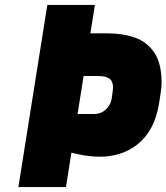

<svg xmlns="http://www.w3.org/2000/svg" viewBox="-20 -763 679 783"><path d="M55 0 173 -743H367L249 0ZM390 -124Q346 -124 303.5 -133Q261 -142 231 -151L254 -298H362Q384 -298 399.5 -307.5Q415 -317 424.5 -332Q434 -347 436 -365Q438 -378 439.5 -390Q441 -402 441 -406Q441 -432 426 -442.5Q411 -453 381 -453H268L296 -627H419Q481 -627 530.5 -609.5Q580 -592 609.5 -548Q639 -504 639 -425Q639 -409 635.5 -385.5Q632 -362 629 -343Q619 -282 595.5 -240Q572 -198 538.5 -172.5Q505 -147 467 -135.5Q429 -124 390 -124Z"/></svg>

Font: Exo Thin Black
Style: Italic
Weight: 900
Italic angle: -9°
Version: Version 2.000